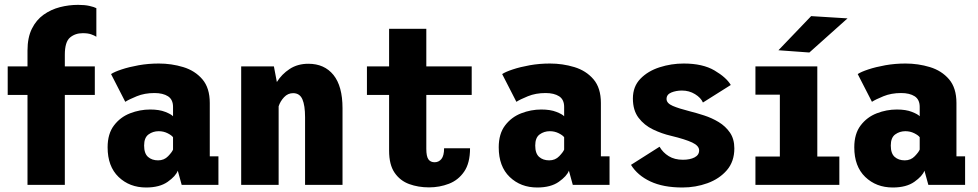

<svg xmlns="http://www.w3.org/2000/svg" viewBox="-20 -780 4124 810"><path d="M96 0V-379.5H12.5V-500H96V-566.5Q96 -621.5 114.5 -658.8Q133 -696 164 -718Q195 -740 232.8 -749.8Q270.5 -759.5 309.5 -759.5Q337.5 -759.5 357.5 -755Q377.5 -750.5 386.5 -745.5V-625Q378 -630.5 364.5 -635.2Q351 -640 329 -640Q297 -640 275.2 -621.5Q253.5 -603 253.5 -549V-500H380V-379.5H253.5V0Z M596.5 11Q526.5 11 480.2 -33.5Q434 -78 434 -158.5Q434 -215.5 460.8 -250.8Q487.5 -286 528.8 -302Q570 -318 613.5 -318Q652 -318 677.2 -308Q702.5 -298 710 -289.5V-329Q710 -360 688.8 -373.8Q667.5 -387.5 631.5 -387.5Q590 -387.5 557 -374Q524 -360.5 508.5 -350.5L448.5 -467.5Q462.5 -477 493.5 -487.2Q524.5 -497.5 565.2 -504.8Q606 -512 650 -512Q703.5 -512 753 -497Q802.5 -482 833.8 -445.5Q865 -409 865 -345.5V-120.5H901.5V0H746.5L730 -60Q721.5 -37 687.5 -13Q653.5 11 596.5 11ZM647 -103.5Q672.5 -103.5 689.2 -121Q706 -138.5 710 -149V-201Q704.5 -209 687.2 -217.8Q670 -226.5 649.5 -226.5Q625.5 -226.5 606.8 -213Q588 -199.5 588 -166Q588 -132.5 604.5 -118Q621 -103.5 647 -103.5Z M997.5 0V-500H1135.5L1148 -434Q1168.5 -467 1202 -489Q1235.5 -511 1281 -511Q1348.5 -511 1386.8 -463.8Q1425 -416.5 1425 -323.5V0H1267V-285.5Q1267 -335 1255.8 -361Q1244.5 -387 1216.5 -387Q1194.5 -387 1178.5 -370Q1162.5 -353 1155.5 -331.5V0Z M1621.5 -144.5V-379.5H1528V-500H1621.5V-658.5H1778.5V-500H1970V-379.5H1778.5V-152Q1778.5 -120.5 1787.2 -108Q1796 -95.5 1813.5 -95.5Q1831 -95.5 1842.2 -109.2Q1853.5 -123 1853.5 -154.5H1963Q1963 -92 1938.2 -56Q1913.5 -20 1874 -4.8Q1834.5 10.5 1790 10.5Q1744.5 10.5 1706.2 -3.5Q1668 -17.5 1644.8 -51.2Q1621.5 -85 1621.5 -144.5Z M2246.5 11Q2176.5 11 2130.2 -33.5Q2084 -78 2084 -158.5Q2084 -215.5 2110.8 -250.8Q2137.5 -286 2178.8 -302Q2220 -318 2263.5 -318Q2302 -318 2327.2 -308Q2352.5 -298 2360 -289.5V-329Q2360 -360 2338.8 -373.8Q2317.5 -387.5 2281.5 -387.5Q2240 -387.5 2207 -374Q2174 -360.5 2158.5 -350.5L2098.5 -467.5Q2112.5 -477 2143.5 -487.2Q2174.5 -497.5 2215.2 -504.8Q2256 -512 2300 -512Q2353.5 -512 2403 -497Q2452.5 -482 2483.8 -445.5Q2515 -409 2515 -345.5V-120.5H2551.5V0H2396.5L2380 -60Q2371.5 -37 2337.5 -13Q2303.5 11 2246.5 11ZM2297 -103.5Q2322.5 -103.5 2339.2 -121Q2356 -138.5 2360 -149V-201Q2354.5 -209 2337.2 -217.8Q2320 -226.5 2299.5 -226.5Q2275.5 -226.5 2256.8 -213Q2238 -199.5 2238 -166Q2238 -132.5 2254.5 -118Q2271 -103.5 2297 -103.5Z M2859 11Q2778 11 2723.8 -14.5Q2669.5 -40 2642 -84.5L2762.5 -161Q2776.5 -136.5 2801.2 -121.2Q2826 -106 2861 -106Q2891 -106 2910.2 -116Q2929.5 -126 2929.5 -145.5Q2929.5 -165 2900.2 -178.8Q2871 -192.5 2811 -207Q2772 -216 2735 -233.8Q2698 -251.5 2674 -283Q2650 -314.5 2650 -364.5Q2650 -415 2681.8 -447.8Q2713.5 -480.5 2762.8 -496.2Q2812 -512 2864.5 -512Q2944.5 -512 2994.2 -482.8Q3044 -453.5 3063 -421.5L2945.5 -347.5Q2937 -367.5 2912.2 -382.8Q2887.5 -398 2857 -398Q2832.5 -398 2812.2 -389.8Q2792 -381.5 2792 -362.5Q2792 -344.5 2818.2 -333.2Q2844.5 -322 2890 -310.5Q2918 -303.5 2950.5 -293Q2983 -282.5 3012 -265Q3041 -247.5 3059.5 -220.5Q3078 -193.5 3078 -154Q3078 -98.5 3046.5 -62Q3015 -25.5 2964.8 -7.2Q2914.5 11 2859 11Z M3167 0V-119.5H3270V-380.5H3167V-500H3428V-119.5H3521V0ZM3394.5 -558.5 3264 -568 3402 -712 3555.5 -702.5Z M3746.5 11Q3676.5 11 3630.2 -33.5Q3584 -78 3584 -158.5Q3584 -215.5 3610.8 -250.8Q3637.5 -286 3678.8 -302Q3720 -318 3763.5 -318Q3802 -318 3827.2 -308Q3852.5 -298 3860 -289.5V-329Q3860 -360 3838.8 -373.8Q3817.5 -387.5 3781.5 -387.5Q3740 -387.5 3707 -374Q3674 -360.5 3658.5 -350.5L3598.5 -467.5Q3612.5 -477 3643.5 -487.2Q3674.5 -497.5 3715.2 -504.8Q3756 -512 3800 -512Q3853.5 -512 3903 -497Q3952.5 -482 3983.8 -445.5Q4015 -409 4015 -345.5V-120.5H4051.5V0H3896.5L3880 -60Q3871.5 -37 3837.5 -13Q3803.5 11 3746.5 11ZM3797 -103.5Q3822.5 -103.5 3839.2 -121Q3856 -138.5 3860 -149V-201Q3854.5 -209 3837.2 -217.8Q3820 -226.5 3799.5 -226.5Q3775.5 -226.5 3756.8 -213Q3738 -199.5 3738 -166Q3738 -132.5 3754.5 -118Q3771 -103.5 3797 -103.5Z"/></svg>

Font: Trispace SemiCondensed
Style: Bold
Weight: 700
Width: 4
Designer: Tyler Finck
Foundry: Etcetera Type Company
Version: Version 1.210; ttfautohint (v1.8.3)